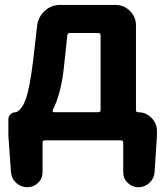

<svg xmlns="http://www.w3.org/2000/svg" viewBox="-20 -579 686 795"><path d="M198.2 -123Q197.3 -120.1 198.7 -117.2Q200.2 -114.3 204.1 -114.3H386.7Q396.5 -114.3 396.5 -124V-432.6Q396.5 -442.4 386.7 -442.4H269.5Q259.8 -442.4 258.8 -432.6L244.1 -295.9Q232.4 -189.5 198.2 -123ZM543 -123Q543 -114.3 551.8 -114.3Q584 -114.3 606.9 -91.3Q629.9 -68.4 629.9 -36.1V-18.6L620.1 133.8Q618.2 160.2 598.6 178.2Q579.1 196.3 552.7 196.3Q527.3 196.3 508.8 178.2Q490.2 160.2 490.2 133.8V11.7Q490.2 2 480.5 2H166Q156.2 2 156.2 11.7V133.8Q156.2 160.2 137.7 178.2Q119.1 196.3 92.8 196.3Q66.4 196.3 46.9 178.2Q27.3 160.2 25.4 133.8L14.6 -18.6V-85Q14.6 -96.7 23.4 -105.5Q32.2 -114.3 44.9 -114.3Q47.9 -114.3 50.8 -116.2Q73.2 -128.9 88.4 -173.3Q103.5 -217.8 117.2 -328.1L133.8 -473.6Q138.7 -509.8 165.5 -534.2Q192.4 -558.6 228.5 -558.6H458Q493.2 -558.6 518.1 -533.7Q543 -508.8 543 -473.6Z"/></svg>

Font: Gen Jyuu GothicX Bold
Style: Bold
Weight: 700
Designer: Ryoko NISHIZUKA (kana &amp; ideographs); Paul D. Hunt (Latin, Greek &amp; Cyrillic); Wenlong ZHANG (bopomofo); Sandoll C
Version: Version 1.058.20140828